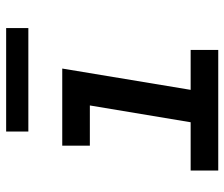

<svg xmlns="http://www.w3.org/2000/svg" viewBox="-74 -674 747 640"><g transform="rotate(-90 300.0 -353.5)"><path d="M52 0V-92H213L269 -428H135V-520H392L321 -92H454V0ZM182 -633V-707H527V-633Z"/></g></svg>

Font: Iosevka SS04 SmBd Ex Obl
Style: Regular
Weight: 600
Width: 7
Italic angle: -9°
Monospace: yes
Designer: Belleve Invis
Foundry: Belleve Invis
Version: Version 19.0.0; ttfautohint (v1.8.4)